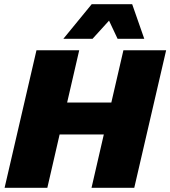

<svg xmlns="http://www.w3.org/2000/svg" viewBox="-20 -901 817 921"><path d="M503 -802 424 -715H284L420 -881H614L672 -715H544ZM572 -660H777L624 0H419L478 -256H266L207 0H2L155 -660H360L302 -409H514Z"/></svg>

Font: Elaine Sans ExtraBold
Style: Italic
Weight: 800
Italic angle: -13°
Designer: Wei Huang
Foundry: Wei Huang
Version: Version 2.001;December 24, 2019;FontCreator 12.0.0.2547 64-b